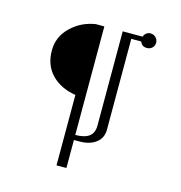

<svg xmlns="http://www.w3.org/2000/svg" viewBox="-110 -708 899 952"><g transform="rotate(15 339.0 -232.5)"><path d="M95.2 -400.9Q95.2 -471.2 146.7 -521.2Q198.2 -571.3 272 -583H315.9V-25.9Q362.8 -25.9 386.5 -43.5Q410.2 -61 410.2 -100.1V-583H512.2Q516.1 -594.7 525.1 -601.8Q534.2 -608.9 546.9 -608.9Q562 -608.9 573.5 -597.9Q585 -586.9 585 -570.8Q585 -554.7 573.7 -544.4Q562.5 -534.2 546.9 -534.2Q520 -534.2 512.2 -558.1H460.9V-91.8Q460.9 -48.8 429 -24.4Q397 0 345.2 0H315.9V144H265.1V-217.8Q188.5 -229.5 141.8 -277.3Q95.2 -325.2 95.2 -400.9Z"/></g></svg>

Font: Dehuti Alt
Style: Bold
Weight: 700
Version: Version 1.2